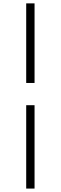

<svg xmlns="http://www.w3.org/2000/svg" viewBox="-20 -835 356 1127"><path d="M133.8 271.9V-217.5H182.8V271.9ZM182.8 -348H133.8V-815.2H182.8Z"/></svg>

Font: Noto Serif KR ExtraLight
Style: Regular
Weight: 200
Designer: Ryoko NISHIZUKA 西塚涼子 (kana & ideographs); Frank Grießhammer (Latin, Greek & Cyrillic); Wenlong ZHANG 张文龙 (bopomofo); San
Foundry: Adobe
Version: Version 2.002-H1;hotconv 1.1.0;makeotfexe 2.6.0